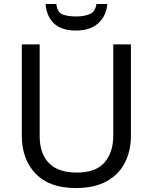

<svg xmlns="http://www.w3.org/2000/svg" viewBox="-20 -938 771 968"><path d="M640 -252Q640 -178 610 -118.5Q580 -59 518.5 -24.5Q457 10 362 10Q229 10 159.5 -62.5Q90 -135 90 -254V-714H180V-251Q180 -164 226.5 -116Q273 -68 367 -68Q464 -68 507.5 -119.5Q551 -171 551 -252V-714H640ZM521 -918Q516 -858 475.5 -821Q435 -784 363 -784Q289 -784 251.5 -820.5Q214 -857 210 -918H264Q269 -877 294 -866Q319 -855 365 -855Q404 -855 432.5 -867Q461 -879 466 -918Z"/></svg>

Font: Noto Sans Old Sogdian
Style: Regular
Weight: 400
Designer: Monotype Design Team
Foundry: Monotype Imaging Inc.
Version: Version 2.002; ttfautohint (v1.8.4.7-5d5b)